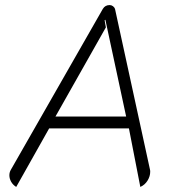

<svg xmlns="http://www.w3.org/2000/svg" viewBox="-20 -729 705 758"><path d="M17 -37Q17 -49 23 -59L386 -694Q395 -709 413 -709Q420 -709 426 -704.5Q432 -700 434 -694L572 -60Q573 -57 573 -51Q573 -33 562.5 -16Q552 1 534 9L489 -222H174L44 9Q31 1 24 -11.5Q17 -24 17 -37ZM478 -269 396 -651 393 -649 398 -621 199 -269Z"/></svg>

Font: K2D Thin
Style: Italic
Weight: 100
Italic angle: -10°
Designer: Katatrad Aksorn Co.,Ltd.
Foundry: Cadson Demak Co.,Ltd.
Version: Version 1.000; ttfautohint (v1.6)